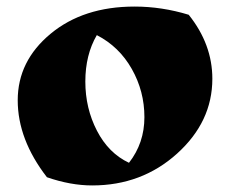

<svg xmlns="http://www.w3.org/2000/svg" viewBox="-20 -543 698 585"><path d="M123 -3Q34 -118 34 -237.5Q34 -357 134 -440Q234 -523 390 -523Q473 -523 555 -498Q627 -408 627 -303Q627 -172 519.5 -75Q412 22 261 22Q195 22 123 -3ZM275 -436Q240 -376 240 -294.5Q240 -213 275.5 -144.5Q311 -76 373 -47Q420 -107 420 -186Q420 -265 381.5 -333Q343 -401 275 -436Z"/></svg>

Font: Ruslan Display
Style: Regular
Weight: 400
Version: Version 1.001